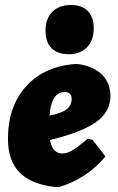

<svg xmlns="http://www.w3.org/2000/svg" viewBox="-20 -741 476 772"><path d="M265 -721Q309 -721 333 -696.5Q357 -672 357 -627Q357 -579 330 -551Q303 -523 257 -523Q211 -523 187 -547.5Q163 -572 163 -618Q163 -666 190.5 -693.5Q218 -721 265 -721ZM404 -112Q330 -23 218 11H202Q105 0 58.5 -47.5Q12 -95 12 -183Q12 -314 86 -395Q160 -476 287 -484L303 -482Q362 -471 393 -438Q424 -405 424 -354Q424 -292 367.5 -251Q311 -210 181 -178Q191 -124 230 -124Q250 -124 270.5 -136Q291 -148 332 -183L352 -179ZM241 -371Q186 -371 179 -276Q228 -286 248 -301.5Q268 -317 268 -343Q268 -371 241 -371Z"/></svg>

Font: Alegreya Sans Black
Style: Italic
Weight: 900
Italic angle: -7°
Designer: Juan Pablo del Peral
Foundry: Huerta Tipografica
Version: Version 2.007